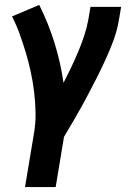

<svg xmlns="http://www.w3.org/2000/svg" viewBox="-20 -558 540 783"><path d="M82 205 119 -17Q126 -59 125 -101Q124 -143 119 -184Q114 -225 105.5 -264.5Q97 -304 85.5 -342.5Q74 -381 60.5 -418.5Q47 -456 29 -491L140 -538Q177 -464 202 -384Q227 -304 239 -220Q255 -251 270 -282.5Q285 -314 298.5 -346Q312 -378 323 -411Q334 -444 340 -477L349 -530H474L465 -477Q458 -435 443 -394Q428 -353 409.5 -313Q391 -273 371 -233.5Q351 -194 330 -155Q309 -116 286.5 -77Q264 -38 241 0L207 205Z"/></svg>

Font: Iosevka Curly XBdObl
Style: Regular
Weight: 800
Italic angle: -9°
Monospace: yes
Designer: Belleve Invis
Foundry: Belleve Invis
Version: Version 11.1.0; ttfautohint (v1.8.3)